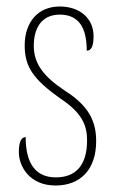

<svg xmlns="http://www.w3.org/2000/svg" viewBox="-20 -561 355 591"><path d="M151 10C229 10 276 -41 276 -126C276 -185 256 -234 178 -283C114 -326 84 -365 84 -420C84 -473 107 -516 164 -516C221 -516 247 -478 247 -405C262 -405 268 -421 268 -450C268 -504 226 -541 164 -541C97 -541 56 -493 56 -421C56 -355 83 -317 164 -259C234 -213 248 -174 248 -129C248 -52 213 -15 152 -15C88 -15 59 -60 59 -139C46 -139 38 -125 38 -93C38 -50 70 10 151 10Z"/></svg>

Font: Noto Serif Devanagari ExtraCondensed Thin
Style: Regular
Weight: 100
Width: 2
Designer: Universal Thirst, Indian Type Foundry and the Monotype Design Team
Foundry: Monotype Imaging Inc.
Version: Version 2.004